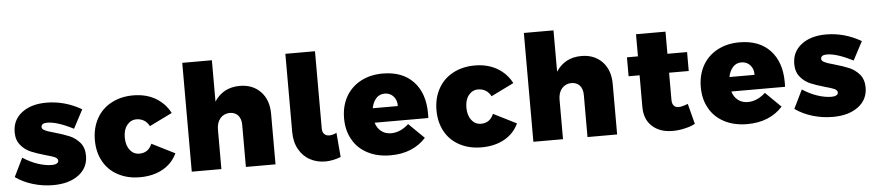

<svg xmlns="http://www.w3.org/2000/svg" viewBox="-43 -1018 5956 1304"><g transform="rotate(-5 2934.5 -366.0)"><path d="M272 -417C317 -417 376 -398 450 -360L517 -487C441 -531 361 -553 278 -553C209 -553 153 -537 110 -504C67 -471 46 -427 46 -371C46 -335 56 -306 75 -283C94 -260 117 -243 143 -232C169 -221 201 -210 240 -199C270 -191 292 -184 305 -178C318 -171 324 -163 324 -153C324 -145 320 -139 312 -135C304 -130 293 -128 279 -128C249 -128 217 -134 184 -145C150 -156 116 -173 82 -195L20 -68C55 -43 95 -24 139 -11C182 2 228 9 276 9C348 9 406 -7 450 -40C493 -72 515 -116 515 -171C515 -207 505 -237 486 -260C466 -283 443 -300 417 -311C390 -322 357 -334 317 -345C287 -353 265 -360 252 -367C238 -373 231 -381 231 -391C231 -400 235 -406 242 -411C249 -415 259 -417 272 -417Z M929 -373C944 -364 956 -350 965 -333L1120 -409C1097 -454 1063 -489 1020 -514C976 -539 926 -551 869 -551C812 -551 763 -539 720 -516C677 -493 643 -460 620 -418C596 -375 584 -326 584 -270C584 -215 596 -166 619 -125C642 -83 675 -51 718 -28C761 -5 810 7 867 7C927 7 979 -5 1024 -30C1068 -55 1100 -89 1121 -134L964 -213C947 -173 919 -153 878 -153C851 -153 829 -164 813 -186C796 -207 788 -236 788 -271C788 -306 796 -334 813 -355C830 -376 851 -387 878 -387C897 -387 914 -382 929 -373Z M1738 -496C1702 -533 1655 -552 1596 -552C1558 -552 1525 -544 1496 -529C1467 -513 1442 -490 1423 -460V-742H1221V0H1423V-269C1423 -300 1431 -326 1447 -345C1463 -364 1485 -374 1512 -375C1536 -375 1555 -367 1569 -352C1583 -336 1590 -314 1590 -287V0H1792V-345C1792 -408 1774 -458 1738 -496Z M2139 -177C2130 -186 2126 -199 2126 -216V-742H1924V-210C1924 -162 1934 -122 1953 -89C1972 -56 1997 -31 2028 -15C2059 2 2094 10 2132 10C2165 10 2200 3 2237 -11L2223 -177C2204 -168 2188 -164 2173 -164C2159 -164 2148 -168 2139 -177Z M2779 -472C2729 -525 2659 -551 2570 -551C2513 -551 2463 -539 2420 -516C2377 -493 2343 -460 2319 -418C2295 -375 2283 -326 2283 -270C2283 -215 2295 -166 2319 -125C2342 -83 2376 -51 2420 -28C2464 -5 2516 7 2576 7C2627 7 2673 -1 2714 -18C2755 -35 2789 -59 2818 -91L2713 -194C2675 -159 2635 -142 2593 -142C2567 -142 2545 -149 2527 -163C2508 -177 2495 -197 2487 -223H2853C2854 -230 2854 -240 2854 -254C2854 -346 2829 -419 2779 -472ZM2632 -388C2647 -371 2655 -349 2654 -322H2483C2488 -350 2499 -372 2514 -389C2529 -406 2549 -414 2572 -414C2597 -414 2617 -405 2632 -388Z M3258 -373C3273 -364 3285 -350 3294 -333L3449 -409C3426 -454 3392 -489 3349 -514C3305 -539 3255 -551 3198 -551C3141 -551 3092 -539 3049 -516C3006 -493 2972 -460 2949 -418C2925 -375 2913 -326 2913 -270C2913 -215 2925 -166 2948 -125C2971 -83 3004 -51 3047 -28C3090 -5 3139 7 3196 7C3256 7 3308 -5 3353 -30C3397 -55 3429 -89 3450 -134L3293 -213C3276 -173 3248 -153 3207 -153C3180 -153 3158 -164 3142 -186C3125 -207 3117 -236 3117 -271C3117 -306 3125 -334 3142 -355C3159 -376 3180 -387 3207 -387C3226 -387 3243 -382 3258 -373Z M4067 -496C4031 -533 3984 -552 3925 -552C3887 -552 3854 -544 3825 -529C3796 -513 3771 -490 3752 -460V-742H3550V0H3752V-269C3752 -300 3760 -326 3776 -345C3792 -364 3814 -374 3841 -375C3865 -375 3884 -367 3898 -352C3912 -336 3919 -314 3919 -287V0H4121V-345C4121 -408 4103 -458 4067 -496Z M4653 -26 4617 -165C4588 -154 4568 -149 4555 -149C4540 -149 4529 -153 4521 -162C4513 -171 4509 -184 4509 -201V-387H4643V-516H4509V-667H4308V-516H4233V-387H4308V-170C4308 -115 4325 -71 4360 -39C4395 -7 4441 9 4499 9C4527 9 4555 6 4583 -1C4610 -7 4634 -15 4653 -26Z M5211 -472C5161 -525 5091 -551 5002 -551C4945 -551 4895 -539 4852 -516C4809 -493 4775 -460 4751 -418C4727 -375 4715 -326 4715 -270C4715 -215 4727 -166 4751 -125C4774 -83 4808 -51 4852 -28C4896 -5 4948 7 5008 7C5059 7 5105 -1 5146 -18C5187 -35 5221 -59 5250 -91L5145 -194C5107 -159 5067 -142 5025 -142C4999 -142 4977 -149 4959 -163C4940 -177 4927 -197 4919 -223H5285C5286 -230 5286 -240 5286 -254C5286 -346 5261 -419 5211 -472ZM5064 -388C5079 -371 5087 -349 5086 -322H4915C4920 -350 4931 -372 4946 -389C4961 -406 4981 -414 5004 -414C5029 -414 5049 -405 5064 -388Z M5587 -417C5632 -417 5691 -398 5765 -360L5832 -487C5756 -531 5676 -553 5593 -553C5524 -553 5468 -537 5425 -504C5382 -471 5361 -427 5361 -371C5361 -335 5371 -306 5390 -283C5409 -260 5432 -243 5458 -232C5484 -221 5516 -210 5555 -199C5585 -191 5607 -184 5620 -178C5633 -171 5639 -163 5639 -153C5639 -145 5635 -139 5627 -135C5619 -130 5608 -128 5594 -128C5564 -128 5532 -134 5499 -145C5465 -156 5431 -173 5397 -195L5335 -68C5370 -43 5410 -24 5454 -11C5497 2 5543 9 5591 9C5663 9 5721 -7 5765 -40C5808 -72 5830 -116 5830 -171C5830 -207 5820 -237 5801 -260C5781 -283 5758 -300 5732 -311C5705 -322 5672 -334 5632 -345C5602 -353 5580 -360 5567 -367C5553 -373 5546 -381 5546 -391C5546 -400 5550 -406 5557 -411C5564 -415 5574 -417 5587 -417Z"/></g></svg>

Font: Argentum Sans ExtraBold
Style: Regular
Weight: 800
Designer: Julieta Ulanovsky
Foundry: Julieta Ulanovsky
Version: Version 5.001;February 15, 2019;FontCreator 11.5.0.2425 64-b